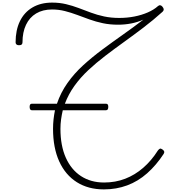

<svg xmlns="http://www.w3.org/2000/svg" viewBox="-20 -1440 1392 1477"><path d="M779 17Q659 17 571 -38.5Q483 -94 435.5 -198.5Q388 -303 388 -449Q388 -487 392 -522.5Q396 -558 403 -592H224Q216 -592 212 -599Q208 -606 208 -618Q208 -630 212 -636Q216 -642 224 -642H418Q447 -728 499 -801.5Q551 -875 619.5 -937.5Q688 -1000 766 -1058Q844 -1116 925 -1173Q1006 -1230 1083 -1289Q1038 -1269 989 -1259.5Q940 -1250 889 -1250Q825 -1250 771 -1261.5Q717 -1273 668.5 -1290.5Q620 -1308 573 -1325.5Q526 -1343 479 -1355Q432 -1367 380 -1367Q309 -1367 258 -1336.5Q207 -1306 180 -1249Q153 -1192 153 -1114Q153 -1104 147 -1098Q141 -1092 126 -1092Q113 -1092 106.5 -1098Q100 -1104 100 -1114Q100 -1208 133 -1276.5Q166 -1345 229.5 -1382.5Q293 -1420 381 -1420Q438 -1420 488 -1408Q538 -1396 584.5 -1378.5Q631 -1361 679 -1343Q727 -1325 781 -1313.5Q835 -1302 897 -1302Q958 -1302 1014 -1313Q1070 -1324 1117 -1344.5Q1164 -1365 1195 -1393Q1204 -1401 1213 -1399.5Q1222 -1398 1230 -1388Q1239 -1377 1239.5 -1368Q1240 -1359 1231 -1350Q1160 -1286 1084.5 -1228.5Q1009 -1171 934.5 -1117.5Q860 -1064 790 -1010.5Q720 -957 659.5 -900.5Q599 -844 553 -780Q507 -716 479 -642H796Q805 -642 809 -636Q813 -630 813 -618Q813 -606 809 -599Q805 -592 796 -592H463Q455 -558 450 -522.5Q445 -487 445 -449Q445 -319 486.5 -226.5Q528 -134 603.5 -85Q679 -36 781 -36Q868 -36 943 -65Q1018 -94 1081.5 -149Q1145 -204 1195 -283Q1203 -293 1210 -296Q1217 -299 1227 -292Q1239 -285 1242.5 -276Q1246 -267 1239 -256Q1182 -169 1112 -107Q1042 -45 958.5 -14Q875 17 779 17Z"/></svg>

Font: Playwrite BE WAL ExtraLight
Style: Regular
Weight: 250
Version: Version 1.002